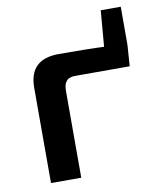

<svg xmlns="http://www.w3.org/2000/svg" viewBox="-75 -696 627 756"><g transform="rotate(-10 238.5 -318.0)"><path d="M453 -399H239Q213 -400 201 -387.5Q189 -375 189 -348V0H68V-381Q68 -495 186 -495Q308 -495 367 -492L379 -636H459V-484Z"/></g></svg>

Font: Exo 2.0 Semi Bold
Style: Regular
Weight: 600
Designer: Natanael Gama
Version: Version 1.001;PS 001.001;hotconv 1.0.70;makeotf.lib2.5.58329